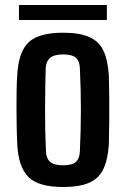

<svg xmlns="http://www.w3.org/2000/svg" viewBox="-20 -740 504 769"><path d="M233 9Q135 9 94.5 -30.5Q54 -70 49 -162Q48 -187 47 -222.5Q46 -258 46 -297Q46 -336 46.5 -373.5Q47 -411 49 -438Q54 -532 94.5 -570.5Q135 -609 233 -609Q299 -609 338 -591.5Q377 -574 394.5 -536.5Q412 -499 416 -438Q417 -403 417.5 -352.5Q418 -302 417.5 -250.5Q417 -199 416 -162Q412 -101 394 -63Q376 -25 337 -8Q298 9 233 9ZM233 -78Q270 -78 284.5 -92Q299 -106 300 -135Q304 -224 304 -301.5Q304 -379 300 -466Q299 -495 284 -508.5Q269 -522 233 -522Q196 -522 180 -507.5Q164 -493 163 -465Q161 -394 160.5 -307.5Q160 -221 164 -135Q165 -106 180.5 -92Q196 -78 233 -78ZM56 -660V-720H408V-660Z"/></svg>

Font: Big Shoulders Text
Style: Bold
Weight: 700
Designer: Patric King
Foundry: XO Type Co
Version: Version 1.000; ttfautohint (v1.8.2)